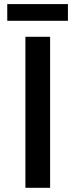

<svg xmlns="http://www.w3.org/2000/svg" viewBox="-20 -895 359 915"><path d="M101.1 0V-719.7H218.8V0ZM14.6 -795.9V-875.5H303.7V-795.9Z"/></svg>

Font: Reddit Sans Condensed SemiBold
Style: Regular
Weight: 600
Designer: Stephen Hutchings
Foundry: Reddit
Version: Version 1.014